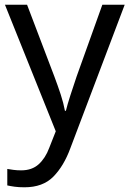

<svg xmlns="http://www.w3.org/2000/svg" viewBox="-20 -556 550 816"><path d="M1 -536H95L211 -231Q226 -191 238 -154.5Q250 -118 256 -85H260Q266 -110 279 -150.5Q292 -191 306 -232L415 -536H510L279 74Q251 150 206.5 195Q162 240 84 240Q60 240 42 237.5Q24 235 11 232V162Q22 164 37.5 166Q53 168 70 168Q116 168 144.5 142Q173 116 189 73L217 2Z"/></svg>

Font: Noto Sans Historical
Style: Regular
Weight: 400
Designer: Monotype Design Team
Foundry: Monotype Imaging Inc.
Version: Version 2.013; ttfautohint (v1.8.4.7-5d5b)